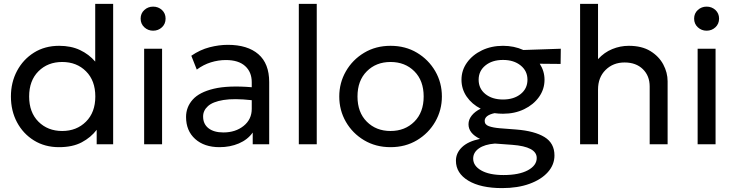

<svg xmlns="http://www.w3.org/2000/svg" viewBox="-20 -740 3770 985"><path d="M282.5 15Q210 15 154.2 -19.5Q98.5 -54 67.2 -112.8Q36 -171.5 36 -245Q36 -317 67.2 -376Q98.5 -435 154.2 -470Q210 -505 283.5 -505Q344.5 -505 390.5 -483.2Q436.5 -461.5 468.5 -424V-720H560.5V0H476V-74Q446.5 -35 399.5 -10Q352.5 15 282.5 15ZM299 -68Q373 -68 421 -115.8Q469 -163.5 469 -245Q469 -326.5 421.2 -374.2Q373.5 -422 299 -422Q225 -422 177.2 -374.2Q129.5 -326.5 129.5 -245Q129.5 -163.5 177.2 -115.8Q225 -68 299 -68Z M719.5 0V-490H811.5V0ZM765.5 -582.5Q739.5 -582.5 720.5 -600Q701.5 -617.5 701.5 -644.5Q701.5 -671.5 720.5 -688.8Q739.5 -706 765.5 -706Q792 -706 810.8 -688.8Q829.5 -671.5 829.5 -644.5Q829.5 -617.5 810.8 -600Q792 -582.5 765.5 -582.5Z M1106 15Q1028 15 981.2 -27Q934.5 -69 934.5 -140Q934.5 -190.5 968.5 -228.8Q1002.5 -267 1076.8 -284.8Q1151 -302.5 1271.5 -292.5V-318.5Q1271.5 -370.5 1237.5 -401.2Q1203.5 -432 1139 -432Q1100 -432 1062 -420.2Q1024 -408.5 989.5 -383L961.5 -454Q1006.5 -485 1055 -497.5Q1103.5 -510 1148.5 -510Q1250 -510 1305.5 -462Q1361 -414 1361 -319V0H1276.5V-60Q1250.5 -23.5 1205.5 -4.2Q1160.5 15 1106 15ZM1022 -142.5Q1022 -103.5 1049.8 -82Q1077.5 -60.5 1126 -60.5Q1188 -60.5 1229.8 -94Q1271.5 -127.5 1271.5 -181.5V-226Q1181 -236 1126.2 -227Q1071.5 -218 1046.8 -195.5Q1022 -173 1022 -142.5Z M1513 0V-720H1605V0Z M1983.5 15Q1907.5 15 1848 -20.5Q1788.5 -56 1754.5 -115Q1720.5 -174 1720.5 -245Q1720.5 -315 1754.5 -374.2Q1788.5 -433.5 1848 -469.2Q1907.5 -505 1983.5 -505Q2060 -505 2119.2 -469.5Q2178.5 -434 2212.8 -375Q2247 -316 2247 -245Q2247 -175 2213 -115.8Q2179 -56.5 2119.5 -20.8Q2060 15 1983.5 15ZM1983.5 -68Q2057.5 -68 2105.5 -115.8Q2153.5 -163.5 2153.5 -245Q2153.5 -326.5 2105.8 -374.2Q2058 -422 1983.5 -422Q1909.5 -422 1861.8 -374.2Q1814 -326.5 1814 -245Q1814 -163.5 1861.8 -115.8Q1909.5 -68 1983.5 -68Z M2560.5 -156.5Q2538.5 -156.5 2517 -159.5Q2466.5 -148.5 2466.5 -119.5Q2466.5 -100.5 2487.8 -92.8Q2509 -85 2545 -82L2629 -75.5Q2722.5 -68 2773.5 -36.8Q2824.5 -5.5 2824.5 57.5Q2824.5 105 2790.8 143Q2757 181 2696.5 203Q2636 225 2556 225Q2446 225 2382.5 186.8Q2319 148.5 2319 84.5Q2319 45 2350.2 15Q2381.5 -15 2442.5 -27.5Q2383.5 -56 2383.5 -102.5Q2383.5 -126.5 2400 -147.2Q2416.5 -168 2446 -182.5Q2401 -205.5 2374.2 -244.2Q2347.5 -283 2347.5 -331Q2347.5 -379.5 2375.8 -419Q2404 -458.5 2452.5 -481.8Q2501 -505 2560.5 -505Q2617 -505 2665 -483.5L2857 -490L2856 -412L2749 -413Q2773.5 -375 2773.5 -331Q2773.5 -282 2745.2 -242.5Q2717 -203 2669 -179.8Q2621 -156.5 2560.5 -156.5ZM2560.5 -229.5Q2616 -229.5 2651 -257.5Q2686 -285.5 2686 -331Q2686 -376 2651 -404.2Q2616 -432.5 2560.5 -432.5Q2505 -432.5 2470.2 -404.2Q2435.5 -376 2435.5 -331Q2435.5 -285.5 2470.2 -257.5Q2505 -229.5 2560.5 -229.5ZM2563 158Q2642.5 158 2688 133.5Q2733.5 109 2733.5 70.5Q2733.5 12.5 2608 3L2519 -3.5Q2466.5 0.5 2437 21.2Q2407.5 42 2407.5 73.5Q2407.5 111 2449 134.5Q2490.5 158 2563 158Z M2956 0V-720H3048V-436.5Q3080 -471.5 3121 -488.2Q3162 -505 3206 -505Q3272.5 -505 3316.5 -478Q3360.5 -451 3382.8 -409.2Q3405 -367.5 3405 -323V0H3313V-296.5Q3313 -351 3278 -385.2Q3243 -419.5 3184 -419.5Q3125.5 -419.5 3086.8 -381.2Q3048 -343 3048 -280.5V0Z M3559 0V-490H3651V0ZM3605 -582.5Q3579 -582.5 3560 -600Q3541 -617.5 3541 -644.5Q3541 -671.5 3560 -688.8Q3579 -706 3605 -706Q3631.5 -706 3650.2 -688.8Q3669 -671.5 3669 -644.5Q3669 -617.5 3650.2 -600Q3631.5 -582.5 3605 -582.5Z"/></svg>

Font: Geologica Light
Style: Regular
Weight: 300
Designer: Sindre Bremnes, Frode Helland
Foundry: Monokrom Skriftforlag AS
Version: Version 1.010; ttfautohint (v1.8.4.7-5d5b);gftools[0.9.28]